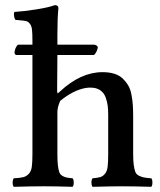

<svg xmlns="http://www.w3.org/2000/svg" viewBox="-20 -718 618 740"><path d="M356.9 -537.1Q356.9 -529.8 352.3 -520Q347.7 -510.3 341.8 -505.9H201.2L200.2 -368.2Q200.2 -361.8 202.1 -357.9Q206.5 -360.8 210.9 -365.2Q291 -439.9 375 -439.9Q401.4 -439.9 421.1 -433.6Q440.9 -427.2 453.6 -414.8Q466.3 -402.3 474.6 -387.9Q482.9 -373.5 486.8 -352.5Q490.7 -331.5 491.9 -313.2Q493.2 -294.9 493.2 -270V-124Q493.2 -98.1 495.4 -82.8Q497.6 -67.4 501 -57.1Q504.4 -46.9 513.9 -41.7Q523.4 -36.6 533.4 -34.4Q543.5 -32.2 563 -30.8Q567.4 -26.4 567.4 -14.4Q567.4 -2.4 563 2Q494.6 0 451.2 0Q413.1 0 336.9 2Q332.5 -2.4 332.5 -14.4Q332.5 -26.4 336.9 -30.8Q357.4 -32.7 366.9 -35.6Q376.5 -38.6 384.5 -48.1Q392.6 -57.6 394.8 -75Q397 -92.3 397 -124V-274.9Q397 -294.4 395.3 -309.1Q393.6 -323.7 387.9 -340.6Q382.3 -357.4 369.6 -367.7Q356.9 -377.9 337.9 -379.9Q323.2 -381.3 310.1 -378.9Q262.7 -370.6 211.9 -329.1Q201.2 -304.2 201.2 -286.1V-124Q201.2 -98.1 202.9 -82.5Q204.6 -66.9 207.8 -56.6Q210.9 -46.4 218.8 -41.3Q226.6 -36.1 235.1 -34.2Q243.7 -32.2 259.8 -30.8Q264.2 -26.4 264.2 -14.4Q264.2 -2.4 259.8 2Q193.4 0 152.8 0H147Q101.6 0 33.2 2Q28.8 -2.4 28.8 -14.4Q28.8 -26.4 33.2 -30.8Q58.1 -32.2 69.8 -35.2Q81.5 -38.1 90.8 -47.9Q100.1 -57.6 102.5 -74.7Q105 -91.8 105 -124V-505.9H43.9Q36.1 -507.3 36.1 -515.1Q36.1 -523.4 40 -532.5Q43.9 -541.5 49.8 -545.9H105V-561Q105 -589.4 103.3 -604Q101.6 -618.7 94.7 -627Q87.9 -635.3 79.8 -637Q71.8 -638.7 53.2 -640.1Q49.3 -641.1 40 -641.1Q35.6 -646 34.2 -655.8Q32.7 -665.5 35.2 -671.9Q73.7 -674.3 121.8 -682.1Q169.9 -689.9 190.9 -698.2Q205.1 -698.2 205.1 -687Q201.2 -647.9 201.2 -583V-545.9H342.8Q353 -544.4 356.9 -537.1Z"/></svg>

Font: Common Serif Medium
Style: Regular
Weight: 500
Designer: Philipp H. Poll, Khaled Hosny
Foundry: Stefan Peev, Context Ltd.
Version: Version 1.026